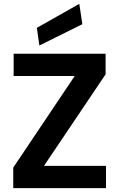

<svg xmlns="http://www.w3.org/2000/svg" viewBox="-20 -980 621 1000"><path d="M49 0V-107L369 -584H51V-700H530V-593L209 -116H532V0ZM185 -743 172 -835 393 -960 409 -854Z"/></svg>

Font: DM Sans ExtraBold
Style: Regular
Weight: 800
Designer: Colophon Foundry, Jonny Pinhorn
Foundry: Colophon Foundry
Version: Version 4.004; ttfautohint (v1.8.4.7-5d5b)